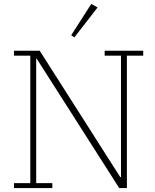

<svg xmlns="http://www.w3.org/2000/svg" viewBox="-20 -956 789 976"><path d="M51 -25H134V-673H51V-698H182L591 -56H595V-673H512V-698H708V-673H625V0H586L167 -657H164V-25H246V0H51ZM342 -777 444 -936 476 -918 358 -766Z"/></svg>

Font: IBM Plex Serif ExtraLight
Style: Regular
Weight: 200
Designer: Mike Abbink, Paul van der Laan, Pieter van Rosmalen
Foundry: Bold Monday
Version: Version 2.5